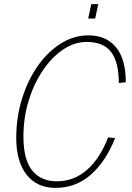

<svg xmlns="http://www.w3.org/2000/svg" viewBox="-20 -898 640 934"><path d="M250 16Q160 16 109.5 -48Q59 -112 59 -227Q59 -326 86.5 -416Q114 -506 162.5 -575.5Q211 -645 274.5 -685.5Q338 -726 410 -726Q496 -726 544 -668.5Q592 -611 592 -498L558 -494Q558 -596 520.5 -645Q483 -694 402 -694Q341 -694 285.5 -656Q230 -618 186.5 -552.5Q143 -487 118.5 -405Q94 -323 94 -235Q94 -120 137 -68Q180 -16 256 -16Q340 -16 403.5 -72Q467 -128 506 -230L540 -226Q494 -111 421 -47.5Q348 16 250 16ZM409 -808 424 -878H458L443 -808Z"/></svg>

Font: Geist Mono Thin
Style: Italic
Weight: 100
Italic angle: -12°
Monospace: yes
Designer: Basement.studio, Andrés Briganti, Mateo Zaragoza
Foundry: Basement.studio, Vercel, Andrés Briganti, Guido Ferreyra, Mateo Zaragoza
Version: Version 1.500; ttfautohint (v1.8.4.7-5d5b)